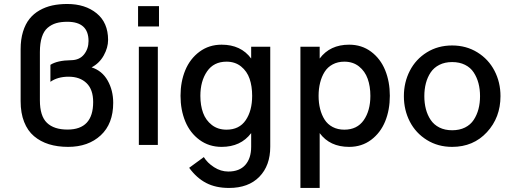

<svg xmlns="http://www.w3.org/2000/svg" viewBox="-20 -720 2542 954"><path d="M318.4 9.8Q265.6 9.8 223.1 -3.4Q180.7 -16.6 148.9 -43.5Q117.2 -70.3 99.9 -114.3Q82.5 -158.2 82.5 -217.3V-475.6Q82.5 -523.9 94.2 -562.3Q106 -600.6 126.5 -626.2Q147 -651.9 176.5 -668.7Q206.1 -685.5 240 -692.9Q273.9 -700.2 314 -700.2Q403.3 -700.2 460.2 -653.8Q517.1 -607.4 517.1 -521.5Q517.1 -483.4 495.4 -444.3Q473.6 -405.3 435.1 -385.3Q487.3 -368.7 514.9 -319.8Q542.5 -271 542.5 -209Q542.5 -105 480.5 -47.6Q418.5 9.8 318.4 9.8ZM315.4 -76.2Q442.9 -76.2 442.9 -212.9Q442.9 -275.4 409.9 -307.1Q377 -338.9 320.8 -338.9Q266.6 -338.9 230.5 -313.5V-397.9Q265.1 -419.9 333.5 -420.9Q375 -421.4 397.5 -449.5Q419.9 -477.5 419.9 -516.1Q419.9 -611.8 314.5 -611.8Q282.7 -611.8 259.3 -605Q235.8 -598.1 216.8 -582Q197.8 -565.9 188 -535.6Q178.2 -505.4 178.2 -461.4V-221.7Q178.2 -143.6 213.1 -109.9Q248 -76.2 315.4 -76.2Z M666 -588.4V-689.5H770V-588.4ZM669.9 0V-487.8H764.2V0Z M1118.2 213.9Q1052.2 213.9 1004.6 189.2Q957 164.6 919.9 113.8L992.7 60.5Q1010.3 89.4 1043.7 110.8Q1077.1 132.3 1114.3 132.3Q1169.9 132.3 1199 99.4Q1228 66.4 1228 9.3V-58.6Q1176.3 9.8 1081.1 9.8Q1018.6 9.8 971.4 -24.9Q924.3 -59.6 900.6 -116.7Q877 -173.8 877 -244.1Q877 -314 900.6 -371.1Q924.3 -428.2 971.4 -463.1Q1018.6 -498 1081.1 -498Q1177.2 -498 1228 -429.2V-487.8H1322.8V9.3Q1322.8 103 1268.6 158.4Q1214.4 213.9 1118.2 213.9ZM1105.5 -75.7Q1168.9 -75.7 1200.9 -122.8Q1232.9 -169.9 1232.9 -243.7Q1232.9 -291.5 1220.2 -328.6Q1207.5 -365.7 1178 -389.6Q1148.4 -413.6 1105.5 -413.6Q1042 -413.6 1008.8 -365.2Q975.6 -316.9 975.6 -243.7Q975.6 -196.3 989 -159.4Q1002.4 -122.6 1032.5 -99.1Q1062.5 -75.7 1105.5 -75.7Z M1472.7 213.9V-487.8H1568.4V-429.2Q1619.6 -498 1714.8 -498Q1777.3 -498 1824 -463.1Q1870.6 -428.2 1893.8 -371.1Q1917 -314 1917 -244.1Q1917 -173.8 1893.8 -116.9Q1870.6 -60.1 1824 -25.1Q1777.3 9.8 1714.8 9.8Q1618.7 9.8 1568.4 -58.6V213.9ZM1690.9 -75.7Q1754.4 -75.7 1787.4 -123Q1820.3 -170.4 1820.3 -243.7Q1820.3 -291 1806.9 -328.6Q1793.5 -366.2 1763.7 -389.9Q1733.9 -413.6 1690.9 -413.6Q1658.2 -413.6 1633.1 -400.1Q1607.9 -386.7 1593 -363Q1578.1 -339.4 1570.6 -309.1Q1563 -278.8 1563 -243.7Q1563 -208.5 1570.6 -178.7Q1578.1 -148.9 1593 -125.5Q1607.9 -102.1 1633.1 -88.9Q1658.2 -75.7 1690.9 -75.7Z M2226.6 9.8Q2156.2 9.8 2101.1 -24.4Q2045.9 -58.6 2016.4 -115.7Q1986.8 -172.9 1986.8 -242.2Q1986.8 -311 2016.4 -368.4Q2045.9 -425.8 2101.1 -460Q2156.2 -494.1 2226.6 -494.1Q2296.4 -494.1 2351.8 -460Q2407.2 -425.8 2437 -368.4Q2466.8 -311 2466.8 -242.2Q2466.8 -136.2 2399.4 -63.2Q2332 9.8 2226.6 9.8ZM2226.6 -72.8Q2263.2 -72.8 2290.5 -86.4Q2317.9 -100.1 2333.7 -124.3Q2349.6 -148.4 2357.4 -178Q2365.2 -207.5 2365.2 -242.2Q2365.2 -276.9 2357.4 -306.4Q2349.6 -335.9 2333.7 -360.1Q2317.9 -384.3 2290.5 -397.9Q2263.2 -411.6 2226.6 -411.6Q2190.4 -411.6 2163.3 -397.9Q2136.2 -384.3 2120.1 -360.4Q2104 -336.4 2096.2 -306.6Q2088.4 -276.9 2088.4 -242.2Q2088.4 -207.5 2096.2 -177.7Q2104 -147.9 2120.1 -124Q2136.2 -100.1 2163.3 -86.4Q2190.4 -72.8 2226.6 -72.8Z"/></svg>

Font: HK Grotesk Medium
Style: Regular
Weight: 500
Designer: Alfredo Marco Pradil and Stefan Peev
Foundry: Hanken Design Co.
Version: Version 1.045;PS 001.045;hotconv 1.0.88;makeotf.lib2.5.64775